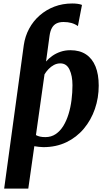

<svg xmlns="http://www.w3.org/2000/svg" viewBox="-20 -856 632 1130"><path d="M4.5 254 120 -590.5Q127.5 -642.5 151.5 -687.2Q175.5 -732 213.5 -765.2Q251.5 -798.5 300 -817Q348.5 -835.5 405 -835.5Q422 -835.5 437 -833.5Q452 -831.5 462.5 -827L438.5 -702.5Q421 -715 400.2 -720.8Q379.5 -726.5 354 -726.5Q329.5 -726.5 312.8 -718.2Q296 -710 285.8 -692Q275.5 -674 271.5 -644.5L251 -494Q266.5 -512 287.8 -527Q309 -542 335.8 -551.2Q362.5 -560.5 394.5 -560.5Q449 -560.5 486 -536Q523 -511.5 542 -465Q561 -418.5 561 -352Q561 -280 538.5 -214.8Q516 -149.5 473.5 -98.8Q431 -48 370.8 -19Q310.5 10 235 10Q222.5 10 208.8 8.2Q195 6.5 182 4.5L146.5 254ZM247 -49Q281.5 -49 307.8 -66.8Q334 -84.5 352.8 -115Q371.5 -145.5 383.5 -184.8Q395.5 -224 401 -267.8Q406.5 -311.5 406.5 -354.5Q406.5 -409.5 389.2 -446.2Q372 -483 335 -483Q315 -483 297.2 -473.5Q279.5 -464 265.5 -449.2Q251.5 -434.5 242 -418.5L191.5 -61Q202 -55 215.8 -52Q229.5 -49 247 -49Z"/></svg>

Font: Merriweather 36pt ExtraBold
Style: Italic
Weight: 800
Italic angle: -7.8°
Version: Version 2.101